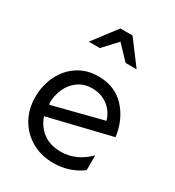

<svg xmlns="http://www.w3.org/2000/svg" viewBox="-186 -875 905 994"><g transform="rotate(30 266.5 -377.5)"><path d="M290 -59Q226 -59 184 -90.5Q142 -122 124 -175L499 -266Q486 -365 425.5 -430Q365 -495 266 -495Q198 -495 145.5 -461Q93 -427 64 -368.5Q35 -310 35 -239Q35 -167 67.5 -110Q100 -53 157 -21Q214 11 285 11Q336 11 379.5 -4Q423 -19 455 -44V-132Q382 -59 290 -59ZM269 -425Q324 -425 363.5 -394.5Q403 -364 416 -316L119 -240L115 -249Q115 -294 133 -334.5Q151 -375 186 -400Q221 -425 269 -425ZM312 -766H239L132 -625H198L274 -707L352 -625H418Z"/></g></svg>

Font: Geom Light
Style: Regular
Weight: 300
Version: Version 1.102